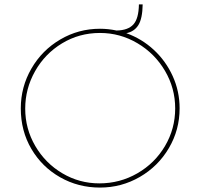

<svg xmlns="http://www.w3.org/2000/svg" viewBox="-20 -840 905 868"><path d="M792 -350Q792 -253 743.5 -170.5Q695 -88 612 -40Q529 8 432 8Q334 8 252 -38.5Q170 -85 122 -166.5Q74 -248 74 -350Q74 -447 122 -530Q170 -613 252.5 -661.5Q335 -710 432 -710Q469 -710 507 -702Q559 -703 583 -729.5Q607 -756 608 -820H625Q624 -756 605.5 -726.5Q587 -697 551 -690Q621 -665 675.5 -614.5Q730 -564 761 -495.5Q792 -427 792 -350ZM772 -350Q772 -441 726 -519.5Q680 -598 601.5 -644.5Q523 -691 432 -691Q338 -691 260.5 -644Q183 -597 138.5 -518Q94 -439 94 -349Q94 -258 139.5 -180Q185 -102 262 -56.5Q339 -11 429 -11Q522 -11 601 -56.5Q680 -102 726 -180Q772 -258 772 -350Z"/></svg>

Font: Josefin Sans Thin
Style: Regular
Weight: 250
Designer: Santiago Orozco
Foundry: Typemade
Version: Version 2.000